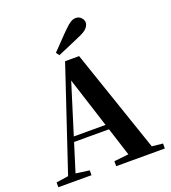

<svg xmlns="http://www.w3.org/2000/svg" viewBox="-171 -1110 1097 1235"><g transform="rotate(-20 377.0 -492.5)"><path d="M295 -818Q326 -849 355.5 -880.5Q385 -912 413 -939Q438 -964 455.5 -974.5Q473 -985 490 -985Q513 -985 527.5 -969.5Q542 -954 542 -935Q542 -921 529 -903Q516 -885 478 -868Q436 -849 394.5 -831.5Q353 -814 311 -796ZM14 0V-33L113 -48H132L241 -33V0ZM82 0 332 -747H428L683 0H524L315 -652H336L333 -638L134 0ZM194 -239 202 -273H522L530 -239ZM410 0V-34L545 -49H602L743 -34V0Z"/></g></svg>

Font: Noto Serif TC ExtraLight ExtraBold
Style: Regular
Weight: 800
Version: Version 2.002-H1;hotconv 1.1.0;makeotfexe 2.6.0